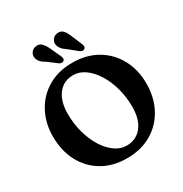

<svg xmlns="http://www.w3.org/2000/svg" viewBox="-213 -1102 1225 1283"><g transform="rotate(-30 399.0 -460.0)"><path d="M398 -717.5Q506.5 -717.5 587.5 -670Q668.5 -622.5 713.5 -539.5Q758.5 -456.5 758.5 -351Q758.5 -243 713.8 -159.5Q669 -76 588.2 -28.5Q507.5 19 398.5 19Q290 19 209.2 -28.8Q128.5 -76.5 84.2 -160.8Q40 -245 40 -355Q40 -457 83.8 -539.2Q127.5 -621.5 207.8 -669.5Q288 -717.5 398 -717.5ZM599 -263Q599 -339 580 -407.5Q561 -476 527.8 -529Q494.5 -582 451.8 -612.5Q409 -643 361 -643Q287 -643 244.2 -587.2Q201.5 -531.5 201.5 -436Q201.5 -358.5 220.8 -289.5Q240 -220.5 273.2 -167.8Q306.5 -115 349 -85.2Q391.5 -55.5 437.5 -55.5Q510 -55.5 554.5 -109.2Q599 -163 599 -263ZM485 -870.5 517.5 -792.5Q522 -781.5 522.5 -772.8Q523 -764 516 -757.5Q509.5 -751.5 499.5 -752.2Q489.5 -753 481 -759L414.5 -813Q367.5 -843 362 -879.5Q360 -901 373.2 -918.2Q386.5 -935.5 410.5 -938.5Q439.5 -941.5 456 -922.2Q472.5 -903 485 -870.5ZM319.5 -870.5 355 -793.5Q359.5 -783 360.8 -774.2Q362 -765.5 355.5 -758.5Q349 -752 339.2 -752.2Q329.5 -752.5 320.5 -758L252.5 -809Q227 -823.5 213.8 -837.8Q200.5 -852 196.5 -872Q193 -893.5 205.2 -911.8Q217.5 -930 241 -934Q269.5 -939 287.2 -920.8Q305 -902.5 319.5 -870.5Z"/></g></svg>

Font: Fraunces 9pt SuperSoft SemiBold
Style: Regular
Weight: 600
Version: Version 1.000;[0bf87f6ff]